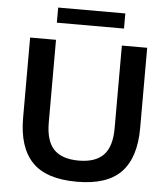

<svg xmlns="http://www.w3.org/2000/svg" viewBox="-60 -968 903 1031"><g transform="rotate(5 391.0 -452.5)"><path d="M392.5 9.5Q227 9.5 151.2 -69.5Q75.5 -148.5 75.5 -307.5V-740H215V-294.5Q215 -195 258.5 -149.8Q302 -104.5 392.5 -104.5Q482.5 -104.5 526.2 -149.8Q570 -195 570 -294.5V-740H706.5V-307.5Q706.5 -148.5 631.2 -69.5Q556 9.5 392.5 9.5ZM211.5 -832V-913.5H573.5V-832Z"/></g></svg>

Font: Encode Sans SmExp SmBold
Style: Regular
Weight: 600
Width: 6
Designer: Multiple Designers
Foundry: Impallari Type
Version: Version 3.002; ttfautohint (v1.8.3) -l 8 -r 50 -G 200 -x 14 